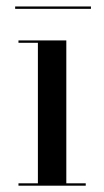

<svg xmlns="http://www.w3.org/2000/svg" viewBox="-20 -588 330 608"><path d="M190 -460V-7.5H251.5V0H38.5V-7.5H100V-452.5H38.5V-460ZM28 -560V-567.5H268V-560Z"/></svg>

Font: Bodoni Moda 28pt
Style: Regular
Weight: 400
Designer: Owen Earl
Foundry: indestructible type
Version: Version 2.005